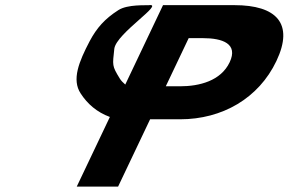

<svg xmlns="http://www.w3.org/2000/svg" viewBox="-20 -723 1115 742"><path d="M421.8 -535C430.3 -595 618.6 -711.5 555.2 -703C546.2 -701.8 473.6 -707 437.6 -684C384.5 -650 353.8 -615 326.6 -564C284.6 -484 256.8 -415 291.6 -362C317.8 -321.4 354.5 -289.4 404.6 -271L276.6 -1.9H436.4L560.1 -262H676.3C838.3 -262 979.5 -342.7 1048.2 -487.2C1117.3 -632.6 1048 -703.1 886 -703.1H610L464.1 -396.2C454.9 -404.1 447.7 -411.7 443.2 -419C411.8 -470 415 -469.9 421.8 -535ZM620.7 -389.5 709.2 -575.6H763.7C839.8 -575.6 901.7 -554.4 867.4 -482.1C833.4 -410.7 751.3 -389.5 675.2 -389.5Z"/></svg>

Font: Hussar
Style: BdSuprExtOblFive
Weight: 700
Foundry: Cannot Into Space Fonts
Version: Version 2.00